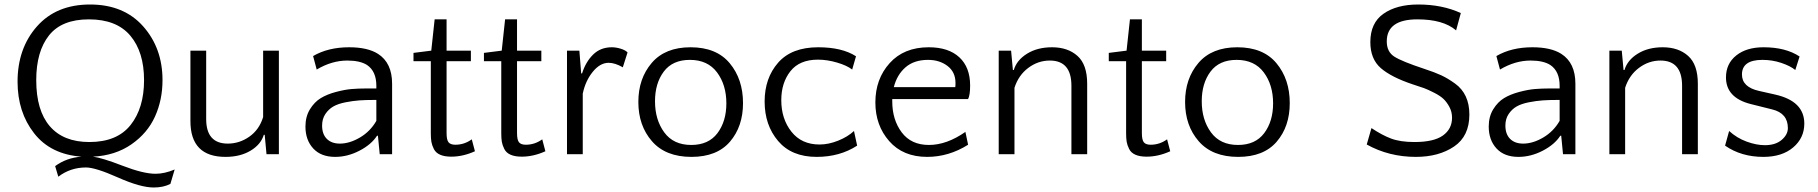

<svg xmlns="http://www.w3.org/2000/svg" viewBox="-20 -685 8078 853"><path d="M702 -329Q702 -241 668.5 -167Q635 -93 563.5 -43.5Q492 6 393 11Q433 16 525 51.5Q617 87 671 87Q711 87 756 68L737 132Q706 148 663 148Q604 148 504 103.5Q404 59 362 59Q293 59 239 100L225 53Q275 16 342 11Q205 1 131.5 -93Q58 -187 58 -322Q58 -470 144 -567.5Q230 -665 380 -665Q530 -665 616 -568Q702 -471 702 -329ZM377 -54Q500 -54 560 -129.5Q620 -205 620 -329Q620 -454 559 -526.5Q498 -599 375 -599Q254 -599 197.5 -527.5Q141 -456 141 -329Q141 -194 201.5 -124Q262 -54 377 -54Z M826 -460H896V-156Q896 -47 992 -47Q1044 -47 1088 -78Q1132 -109 1149 -165V-460H1219V0H1164L1156 -86H1152Q1139 -43 1093 -15.5Q1047 12 982 12Q826 12 826 -147Z M1722 0H1667L1659 -82H1655Q1630 -43 1577 -15.5Q1524 12 1469 12Q1406 12 1371.5 -25.5Q1337 -63 1337 -123Q1337 -167 1357 -199.5Q1377 -232 1405 -249Q1433 -266 1472.5 -276.5Q1512 -287 1542.5 -289.5Q1573 -292 1607 -292H1652V-304Q1652 -368 1611 -396Q1580 -416 1523 -416Q1454 -416 1387 -376L1371 -436Q1438 -475 1531 -475Q1613 -475 1659 -446Q1722 -406 1722 -313ZM1490 -47Q1533 -47 1579 -74Q1625 -101 1652 -148V-241H1643Q1605 -241 1576.5 -239Q1548 -237 1515 -230.5Q1482 -224 1461 -212Q1440 -200 1425.5 -178.5Q1411 -157 1411 -127Q1411 -89 1432 -68Q1453 -47 1490 -47Z M1894 -92V-413H1817V-450L1896 -460L1911 -599H1964V-460H2072V-413H1964V-94Q1964 -63 1973 -52.5Q1982 -42 2003 -42Q2043 -42 2076 -66L2090 -13Q2037 11 1985 11Q1955 11 1935.5 2.5Q1916 -6 1907.5 -23Q1899 -40 1896.5 -55Q1894 -70 1894 -92Z M2207 -92V-413H2130V-450L2209 -460L2224 -599H2277V-460H2385V-413H2277V-94Q2277 -63 2286 -52.5Q2295 -42 2316 -42Q2356 -42 2389 -66L2403 -13Q2350 11 2298 11Q2268 11 2248.5 2.5Q2229 -6 2220.5 -23Q2212 -40 2209.5 -55Q2207 -70 2207 -92Z M2768 -452 2747 -386Q2712 -406 2684 -406Q2646 -406 2613.5 -366Q2581 -326 2569 -269V0H2499V-460H2554L2562 -359H2566Q2582 -410 2615 -442.5Q2648 -475 2698 -475Q2717 -475 2738 -468.5Q2759 -462 2768 -452Z M3048 -475Q3163 -475 3222 -404Q3281 -333 3281 -227Q3281 -123 3223 -55.5Q3165 12 3052 12Q2937 12 2876.5 -57.5Q2816 -127 2816 -232Q2816 -336 2875.5 -405.5Q2935 -475 3048 -475ZM3051 -41Q3128 -41 3167.5 -93.5Q3207 -146 3207 -226Q3207 -308 3165.5 -363.5Q3124 -419 3045 -419Q2968 -419 2929 -367Q2890 -315 2890 -235Q2890 -153 2931 -97Q2972 -41 3051 -41Z M3783 -435 3766 -376Q3743 -394 3699 -407Q3655 -420 3614 -420Q3532 -420 3491.5 -368.5Q3451 -317 3451 -240Q3451 -157 3496 -100Q3541 -43 3621 -43Q3661 -43 3703.5 -60Q3746 -77 3774 -103L3788 -38Q3711 12 3608 12Q3497 12 3437 -58.5Q3377 -129 3377 -234Q3377 -338 3437 -406.5Q3497 -475 3615 -475Q3721 -475 3783 -435Z M4106 -475Q4194 -475 4242 -430.5Q4290 -386 4290 -305Q4290 -262 4281 -245H3944V-235Q3944 -153 3986 -97Q4028 -41 4107 -41Q4186 -41 4269 -99L4281 -42Q4195 12 4099 12Q3992 12 3930.5 -58Q3869 -128 3869 -230Q3869 -334 3932.5 -404.5Q3996 -475 4106 -475ZM4103 -419Q4041 -419 4003 -386Q3965 -353 3951 -298H4224Q4225 -304 4225 -316Q4225 -365 4189.5 -392Q4154 -419 4103 -419Z M4810 0H4740V-304Q4740 -416 4644 -416Q4592 -416 4548.5 -383.5Q4505 -351 4487 -295V0H4417V-460H4472L4480 -374H4484Q4497 -418 4543 -446.5Q4589 -475 4654 -475Q4724 -475 4767 -436.5Q4810 -398 4810 -313Z M4983 -92V-413H4906V-450L4985 -460L5000 -599H5053V-460H5161V-413H5053V-94Q5053 -63 5062 -52.5Q5071 -42 5092 -42Q5132 -42 5165 -66L5179 -13Q5126 11 5074 11Q5044 11 5024.5 2.5Q5005 -6 4996.5 -23Q4988 -40 4985.5 -55Q4983 -70 4983 -92Z M5477 -475Q5592 -475 5651 -404Q5710 -333 5710 -227Q5710 -123 5652 -55.5Q5594 12 5481 12Q5366 12 5305.5 -57.5Q5245 -127 5245 -232Q5245 -336 5304.5 -405.5Q5364 -475 5477 -475ZM5480 -41Q5557 -41 5596.5 -93.5Q5636 -146 5636 -226Q5636 -308 5594.5 -363.5Q5553 -419 5474 -419Q5397 -419 5358 -367Q5319 -315 5319 -235Q5319 -153 5360 -97Q5401 -41 5480 -41Z M6141 -501Q6141 -455 6174.5 -433.5Q6208 -412 6308 -379Q6354 -364 6383 -350.5Q6412 -337 6444 -314Q6476 -291 6492 -256.5Q6508 -222 6508 -176Q6508 -80 6440 -34Q6372 12 6270 12Q6151 12 6052 -43L6073 -116Q6119 -85 6160 -69.5Q6201 -54 6264 -54Q6350 -54 6390.5 -83Q6431 -112 6431 -162Q6431 -188 6419.5 -209.5Q6408 -231 6393.5 -245Q6379 -259 6351.5 -273Q6324 -287 6306.5 -293.5Q6289 -300 6257 -310Q6161 -342 6114.5 -382.5Q6068 -423 6068 -498Q6068 -583 6126.5 -624Q6185 -665 6281 -665Q6387 -665 6470 -627L6449 -550Q6392 -599 6277 -599Q6141 -599 6141 -501Z M6979 0H6924L6916 -82H6912Q6887 -43 6834 -15.5Q6781 12 6726 12Q6663 12 6628.5 -25.5Q6594 -63 6594 -123Q6594 -167 6614 -199.5Q6634 -232 6662 -249Q6690 -266 6729.5 -276.5Q6769 -287 6799.5 -289.5Q6830 -292 6864 -292H6909V-304Q6909 -368 6868 -396Q6837 -416 6780 -416Q6711 -416 6644 -376L6628 -436Q6695 -475 6788 -475Q6870 -475 6916 -446Q6979 -406 6979 -313ZM6747 -47Q6790 -47 6836 -74Q6882 -101 6909 -148V-241H6900Q6862 -241 6833.5 -239Q6805 -237 6772 -230.5Q6739 -224 6718 -212Q6697 -200 6682.5 -178.5Q6668 -157 6668 -127Q6668 -89 6689 -68Q6710 -47 6747 -47Z M7523 0H7453V-304Q7453 -416 7357 -416Q7305 -416 7261.5 -383.5Q7218 -351 7200 -295V0H7130V-460H7185L7193 -374H7197Q7210 -418 7256 -446.5Q7302 -475 7367 -475Q7437 -475 7480 -436.5Q7523 -398 7523 -313Z M7810 -419Q7719 -419 7719 -354Q7719 -298 7795 -281L7866 -265Q7996 -236 7996 -136Q7996 -72 7946.5 -30Q7897 12 7814 12Q7716 12 7644 -38L7662 -103Q7696 -72 7739.5 -56Q7783 -40 7821 -40Q7868 -40 7895.5 -63.5Q7923 -87 7923 -116Q7923 -182 7853 -199L7757 -223Q7648 -251 7648 -341Q7648 -402 7693.5 -438.5Q7739 -475 7815 -475Q7913 -475 7975 -434L7956 -374Q7934 -392 7894 -405.5Q7854 -419 7810 -419Z"/></svg>

Font: Quattrocento Sans
Style: Regular
Weight: 400
Designer: Pablo Impallari
Foundry: Pablo Impallari, Igino Marini, Brenda Gallo
Version: Version 2.000